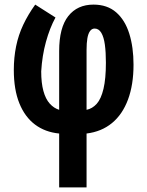

<svg xmlns="http://www.w3.org/2000/svg" viewBox="-20 -574 640 834"><path d="M237 6Q176 0 132 -33Q88 -66 64 -125.5Q40 -185 40 -270Q40 -324 50 -373Q60 -422 81 -466.5Q102 -511 133 -554L221 -498Q196 -452 179.5 -392Q163 -332 159 -264Q159 -214 168.5 -179Q178 -144 196 -124Q214 -104 237 -97V-352Q237 -454 276.5 -504Q316 -554 386 -554Q446 -554 484.5 -520.5Q523 -487 541.5 -428Q560 -369 560 -293Q560 -206 536 -141.5Q512 -77 466.5 -39.5Q421 -2 356 6V240H237ZM356 -97Q381 -102 400 -123Q419 -144 429.5 -188Q440 -232 440 -302Q440 -347 435.5 -380Q431 -413 420 -431.5Q409 -450 391 -450Q379 -450 371 -439Q363 -428 359.5 -407.5Q356 -387 356 -357Z"/></svg>

Font: Noto Sans Mono
Style: Bold
Weight: 700
Designer: Monotype Design Team
Foundry: Monotype Imaging Inc.
Version: Version 2.014